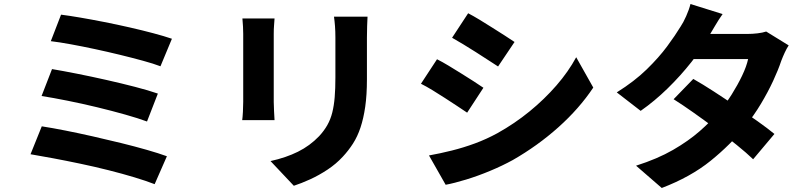

<svg xmlns="http://www.w3.org/2000/svg" viewBox="-20 -864 4040 956"><path d="M284 -791Q324 -786 379.5 -776.5Q435 -767 498.5 -754.5Q562 -742 625.5 -727.5Q689 -713 743.5 -698.5Q798 -684 836 -671L779 -534Q745 -547 692 -561.5Q639 -576 577.5 -591Q516 -606 453 -619.5Q390 -633 332.5 -643.5Q275 -654 233 -659ZM239 -520Q293 -511 363.5 -497Q434 -483 509.5 -466Q585 -449 652.5 -431.5Q720 -414 766 -398L712 -259Q669 -275 603.5 -293.5Q538 -312 463.5 -330Q389 -348 316.5 -362.5Q244 -377 187 -386ZM188 -235Q240 -227 305.5 -214Q371 -201 442 -185Q513 -169 582 -152Q651 -135 710.5 -118Q770 -101 811 -86L750 53Q709 37 649.5 19Q590 1 520.5 -16.5Q451 -34 379.5 -49Q308 -64 244 -76Q180 -88 132 -96Z M1810 -781Q1809 -760 1808 -734Q1807 -708 1807 -677Q1807 -650 1807 -611Q1807 -572 1807 -533.5Q1807 -495 1807 -469Q1807 -391 1798.5 -332.5Q1790 -274 1775 -229Q1760 -184 1737.5 -149Q1715 -114 1687 -84Q1654 -48 1611 -19.5Q1568 9 1524 29Q1480 49 1443 61L1327 -62Q1404 -79 1463.5 -108.5Q1523 -138 1569 -186Q1594 -213 1610 -241.5Q1626 -270 1634.5 -304Q1643 -338 1646.5 -380.5Q1650 -423 1650 -479Q1650 -506 1650 -543.5Q1650 -581 1650 -617.5Q1650 -654 1650 -677Q1650 -708 1648 -734Q1646 -760 1643 -781ZM1347 -772Q1346 -754 1344.5 -737Q1343 -720 1343 -695Q1343 -683 1343 -657.5Q1343 -632 1343 -599Q1343 -566 1343 -530Q1343 -494 1343 -459.5Q1343 -425 1343 -398Q1343 -371 1343 -356Q1343 -337 1344.5 -311Q1346 -285 1347 -266H1186Q1188 -280 1189.5 -307Q1191 -334 1191 -357Q1191 -372 1191 -399Q1191 -426 1191 -460.5Q1191 -495 1191 -530.5Q1191 -566 1191 -599Q1191 -632 1191 -657.5Q1191 -683 1191 -695Q1191 -708 1190 -731Q1189 -754 1187 -772Z M2311 -798Q2336 -785 2367.5 -766Q2399 -747 2431 -726.5Q2463 -706 2492.5 -687.5Q2522 -669 2542 -655L2460 -533Q2438 -547 2409 -566Q2380 -585 2348.5 -605Q2317 -625 2286.5 -643.5Q2256 -662 2231 -676ZM2116 -90Q2172 -100 2230 -114.5Q2288 -129 2345 -150Q2402 -171 2457 -201Q2543 -249 2617 -309.5Q2691 -370 2750.5 -438.5Q2810 -507 2849 -579L2934 -428Q2864 -323 2760.5 -230.5Q2657 -138 2533 -67Q2482 -39 2421 -13.5Q2360 12 2301 30Q2242 48 2199 56ZM2156 -569Q2182 -556 2213.5 -537Q2245 -518 2277 -498Q2309 -478 2338 -459.5Q2367 -441 2387 -427L2306 -303Q2284 -318 2255 -337Q2226 -356 2194.5 -376.5Q2163 -397 2132.5 -415.5Q2102 -434 2076 -447Z M3432 -471Q3478 -445 3533.5 -409Q3589 -373 3645.5 -334.5Q3702 -296 3752 -260.5Q3802 -225 3836 -197L3730 -71Q3698 -102 3648.5 -142Q3599 -182 3542.5 -224Q3486 -266 3431.5 -304.5Q3377 -343 3334 -370ZM3907 -638Q3897 -623 3887.5 -602.5Q3878 -582 3870 -561Q3855 -516 3829.5 -461Q3804 -406 3769 -347.5Q3734 -289 3689 -233Q3618 -144 3518.5 -63.5Q3419 17 3275 72L3147 -39Q3254 -73 3331 -117.5Q3408 -162 3464 -211Q3520 -260 3561 -309Q3594 -347 3623.5 -394Q3653 -441 3675 -487Q3697 -533 3705 -570H3376L3426 -695H3702Q3726 -695 3751.5 -698Q3777 -701 3795 -707ZM3578 -794Q3558 -766 3539.5 -734Q3521 -702 3511 -686Q3477 -624 3423 -555.5Q3369 -487 3304.5 -424Q3240 -361 3170 -312L3051 -404Q3139 -459 3200 -518.5Q3261 -578 3302 -633.5Q3343 -689 3369 -732Q3382 -751 3396.5 -783.5Q3411 -816 3418 -844Z"/></svg>

Font: Noto Sans JP ExtraBold
Style: Regular
Weight: 800
Designer: Ryoko NISHIZUKA  (kana, bopomofo & ideographs); Paul D. Hunt (Latin, Greek & Cyrillic); Sandoll Communications , Soo-you
Foundry: Adobe
Version: Version 2.004-H2;hotconv 1.0.118;makeotfexe 2.5.65603